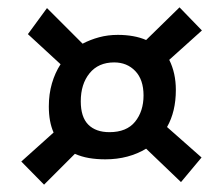

<svg xmlns="http://www.w3.org/2000/svg" viewBox="-20 -600 599 523"><path d="M100 -97 38 -160 126 -239Q113 -268 113 -310Q113 -344 121.5 -373Q130 -402 145 -425L56 -507L108 -578L205 -481Q226 -492 250 -498.5Q274 -505 301 -505Q323 -505 342.5 -501.5Q362 -498 378 -491L469 -580L530 -517L441 -437Q459 -401 459 -355Q459 -296 435 -254L529 -171L473 -104L378 -195Q355 -181 327 -173.5Q299 -166 267 -166Q243 -166 222.5 -169.5Q202 -173 184 -181ZM278 -240Q325 -240 348 -268.5Q371 -297 371 -340Q371 -383 348.5 -406.5Q326 -430 291 -430Q248 -430 224 -400.5Q200 -371 200 -324Q200 -281 220.5 -260.5Q241 -240 278 -240Z"/></svg>

Font: Sansita Swashed Light Medium
Style: Regular
Weight: 500
Version: Version 1.003